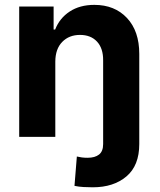

<svg xmlns="http://www.w3.org/2000/svg" viewBox="-20 -573 671 804"><path d="M211.6 -315.3V0H60.4V-545.5H204.5V-449.2H210.9Q229.4 -496.8 271.8 -524.7Q314.3 -552.6 375 -552.6Q460.2 -552.6 511.7 -497.7Q563.2 -442.8 563.2 -347.3V30.2Q563.2 120.4 509.4 165.8Q455.6 211.3 368.3 211.3Q348.7 211.3 329.7 210.2Q310.7 209.2 291.9 205.3L301.8 82.4Q312.1 84.9 323 86.3Q333.8 87.7 346.9 87.7Q377.5 87.7 394.7 74.2Q411.9 60.7 411.9 30.2V-320.3Q412.3 -370.4 386.4 -398.6Q360.4 -426.8 315 -426.8Q269.2 -426.8 240.6 -397.5Q212 -368.3 211.6 -315.3Z"/></svg>

Font: Inter UI
Style: Bold
Weight: 700
Designer: Rasmus Andersson
Foundry: rsms
Version: 3.2;8d6f07862